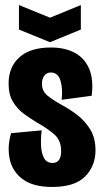

<svg xmlns="http://www.w3.org/2000/svg" viewBox="-20 -728 407 760"><path d="M187 12Q111 12 70 -18.5Q29 -49 18.5 -98Q8 -147 24 -201L145 -212Q141 -180 142.5 -150.5Q144 -121 154.5 -102Q165 -83 188 -83Q222 -83 222 -130Q222 -173 194.5 -196.5Q167 -220 128 -242Q103 -257 76.5 -276Q50 -295 32 -324Q14 -353 14 -397Q14 -463 57 -501.5Q100 -540 182 -540Q235 -540 274 -520Q313 -500 332 -458Q351 -416 343 -349L224 -333Q229 -376 219.5 -408.5Q210 -441 181 -441Q165 -441 155.5 -428.5Q146 -416 146 -397Q146 -367 168.5 -349Q191 -331 222 -314Q254 -297 285 -273.5Q316 -250 337 -216Q358 -182 358 -133Q358 -71 317 -29.5Q276 12 187 12ZM55 -708 178 -658 300 -708V-611L178 -561L55 -611Z"/></svg>

Font: Bricolage Grotesque 48pt Condensed Bricolage Grotesque 48pt Condensed Regular
Style: Bold
Weight: 700
Width: 3
Designer: Mathieu Triay
Foundry: Atelier Triay
Version: Version 1.000; ttfautohint (v1.8.4.7-5d5b);gftools[0.9.32]